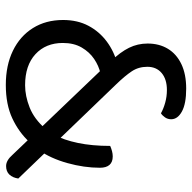

<svg xmlns="http://www.w3.org/2000/svg" viewBox="-20 -642 676 677"><g transform="rotate(90 318.5 -303.0)"><path d="M509 -102 480 -68Q446 -31 397 -8Q348 15 279 15Q210 15 158.5 -10Q107 -35 78.5 -80.5Q50 -126 50 -187Q50 -238 70.5 -276.5Q91 -315 126 -341Q161 -367 204 -378L239 -319Q212 -313 187.5 -296.5Q163 -280 147 -252.5Q131 -225 131 -186Q131 -126 170.5 -89.5Q210 -53 280 -53Q318 -53 358.5 -69Q399 -85 433 -124L455 -156Q473 -189 483.5 -239Q494 -289 494 -353Q503 -357 512.5 -359.5Q522 -362 531 -362Q551 -362 561 -350.5Q571 -339 571 -317Q571 -261 554.5 -202Q538 -143 509 -102ZM565 14Q545 14 525 -9L219 -329L194 -357Q163 -389 148 -419.5Q133 -450 133 -485Q133 -526 151.5 -556.5Q170 -587 205.5 -604Q241 -621 292 -621Q345 -621 372.5 -606Q400 -591 400 -568Q400 -556 393.5 -546.5Q387 -537 379 -532Q363 -541 341.5 -547Q320 -553 297 -553Q259 -553 237 -534.5Q215 -516 215 -484Q215 -453 231 -429Q247 -405 277 -374L609 -29Q606 -9 595 2.5Q584 14 565 14Z"/></g></svg>

Font: Baloo Tammudu 2
Style: Regular
Weight: 400
Designer: Maithili Shingre, Omkar Shende and Ek Type
Foundry: Ek Type
Version: Version 1.700